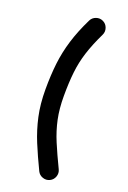

<svg xmlns="http://www.w3.org/2000/svg" viewBox="-154 -789 609 911"><g transform="rotate(20 150.5 -333.5)"><path d="M201.2 -731.4Q218.3 -723.1 224.6 -704.8Q231 -686.5 222.7 -669.4Q192.9 -607.9 176.8 -557.1Q160.6 -506.3 154.8 -453.6Q148.9 -400.9 148.9 -333Q148.9 -268.6 159.9 -216.8Q170.9 -165 192.4 -113.8Q213.9 -62.5 245.1 2Q253.4 19 247.1 37.4Q240.7 55.7 223.6 64Q206.5 72.3 188.2 65.9Q169.9 59.6 161.6 42.5Q130.4 -22 106.7 -79.3Q83 -136.7 69.6 -197.8Q56.2 -258.8 56.2 -333Q56.2 -404.3 63.2 -464.6Q70.3 -524.9 88.4 -584Q106.4 -643.1 139.2 -710Q147.5 -727.1 165.8 -733.4Q184.1 -739.7 201.2 -731.4Z"/></g></svg>

Font: Mikhak-DS2-FD Medium
Style: Regular
Weight: 500
Designer: Amin Abedi
Version: Version 3.4